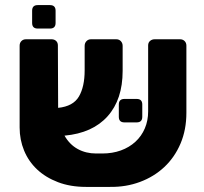

<svg xmlns="http://www.w3.org/2000/svg" viewBox="-20 -725 802 753"><path d="M128 -613Q106 -613 106 -635V-683Q106 -705 128 -705H176Q198 -705 198 -683V-635Q198 -613 176 -613ZM381 -123Q421 -123 454 -135Q487 -147 511 -169Q535 -191 548 -221.5Q561 -252 561 -288V-547Q561 -558 568.5 -564.5Q576 -571 587 -571H686Q697 -571 704 -564Q711 -557 711 -546V-283Q711 -216 688 -162Q665 -108 624.5 -70Q584 -32 529 -11.5Q474 9 411 8H317Q256 8 207.5 -10.5Q159 -29 125.5 -60.5Q92 -92 74.5 -134.5Q57 -177 57 -225V-546Q57 -557 64 -564Q71 -571 82 -571H182Q193 -571 200 -564.5Q207 -558 207 -547L208 -302Q267 -308 289.5 -346.5Q312 -385 312 -449V-545Q312 -556 319 -563.5Q326 -571 337 -571H436Q447 -571 454 -563.5Q461 -556 461 -545V-447Q461 -335 402 -269Q343 -203 233 -193Q253 -158 285 -140.5Q317 -123 357 -123ZM468 -245Q446 -245 446 -267V-315Q446 -337 468 -337H516Q538 -337 538 -315V-267Q538 -245 516 -245Z"/></svg>

Font: Fz Rubik
Style: Bold
Weight: 700
Designer: Hubert and Fischer
Foundry: Hubert and Fischer
Version: Vit hóa bi FontZin.com